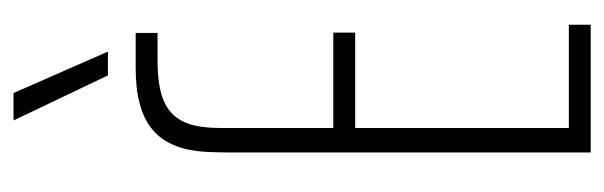

<svg xmlns="http://www.w3.org/2000/svg" viewBox="-328 -575 903 287"><g transform="rotate(-90 123.5 -431.5)"><path d="M75.7 -384.8H218.3V-352.1H75.7V-32.7H230V0H39.1V-538.1Q39.1 -554.2 39.8 -571.3Q40.5 -588.4 43.9 -604Q47.4 -619.6 55.2 -633.5Q63 -647.5 76.9 -658Q90.8 -668.5 112.5 -674.3Q134.3 -680.2 166 -680.2H217.8V-647.5H176.3Q150.4 -647.5 131.3 -643.1Q112.3 -638.7 99.9 -628.2Q87.4 -617.7 81.5 -599.6Q75.7 -581.5 75.7 -554.2ZM189.9 -721.7H154.3L86.9 -862.8H127.9Z"/></g></svg>

Font: Tulpen One
Style: Regular
Weight: 400
Designer: Naima Ben Ayed
Foundry: Naima Ben Ayed, Anton Koovit
Version: Version 1.002